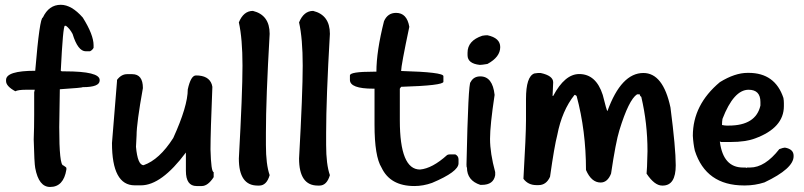

<svg xmlns="http://www.w3.org/2000/svg" viewBox="-20 -764 3292 786"><path d="M228.8 -744.4Q272.9 -744.4 318.9 -692.1Q363.1 -621.6 363.1 -578.9V-568.3Q358.3 -558.8 348.2 -554H331.4Q298.8 -554 277.2 -624.9Q265.2 -647.5 249.9 -658.5H245.6Q237.9 -658.5 228.8 -474.3L233.1 -471.9H245.6Q388 -471.9 388 -436.5V-434.5Q388 -407.2 318.9 -407.2Q318.9 -404.8 224.9 -398.6Q222.5 -277.2 222.5 -243.6Q222.5 -86.8 239.3 -86.8Q251.8 -79.1 251.8 -76.3V-70Q240.3 1.4 185.1 1.4Q138.6 1.4 124.2 -76.3Q120.4 -95.9 118 -193.3Q119.9 -242.7 119.9 -294V-386.1L122.3 -396.6H86.3Q54.7 -396.6 42.7 -390.4Q4.8 -411 4.8 -432.1V-436.5Q4.8 -474.3 124.2 -474.3Q142.4 -692.1 155.4 -692.1Q179.9 -744.4 228.8 -744.4Z M500.2 -460.4H521.3Q565 -460.4 565 -403.4Q539.1 -259.5 539.1 -209.6Q536.7 -167.4 536.7 -163.1Q543.4 -87.8 567.9 -87.8Q632.6 -110.3 689.2 -199Q748.7 -329.5 748.7 -398.1Q761.2 -455.2 782.3 -455.2Q834.5 -455.2 847 -418.7L849.4 -408.6Q841.7 -221.1 841.7 -152.5Q844.1 -59.5 854.7 -59.5V-38.8Q831.2 -2.4 805.8 -2.4H784.7Q741 -2.4 741 -64.7V-139.6Q640.8 -5.3 557.3 -5.3H531.4Q438.4 -5.3 438.4 -178.4L459 -431.7V-436.9Q476.7 -460.4 500.2 -460.4Z M1015.3 -719.4Q1083.9 -702.6 1083.9 -625.4Q1068.6 -360.2 1068.6 -219.7V-170.7Q1068.6 -90.6 1083.9 -47Q1071.5 -4.3 1041.2 -4.3H1034.5Q957.8 -4.3 957.8 -115.1Q972.7 -383.2 972.7 -495.4Q972.7 -605.8 957.8 -672.4Q977 -719.4 1015.3 -719.4Z M1261.9 -719.4Q1330.5 -702.6 1330.5 -625.4Q1315.1 -360.2 1315.1 -219.7V-170.7Q1315.1 -90.6 1330.5 -47Q1318 -4.3 1287.8 -4.3H1281.1Q1204.3 -4.3 1204.3 -115.1Q1219.2 -383.2 1219.2 -495.4Q1219.2 -605.8 1204.3 -672.4Q1223.5 -719.4 1261.9 -719.4Z M1601.4 -711.3Q1646 -711.3 1655.6 -654.2Q1622.1 -495.4 1622.1 -473.4Q1795.2 -468.6 1795.2 -452.3V-429.3Q1795.2 -413.9 1622.1 -408.6L1616.8 -401V-271.5Q1616.8 -70 1699.3 -70Q1749.6 -74.3 1810.6 -129.5Q1815.3 -131.9 1821.1 -131.9H1844.1Q1857.1 -125.2 1857.1 -111.3V-95.4Q1857.1 -60.9 1748.7 -15.3Q1712.7 -2.4 1676.3 -2.4Q1577.5 -2.4 1542 -77.7Q1513.2 -123.7 1513.2 -253.2V-401H1507.9Q1412.5 -401 1412.5 -436.9V-455.2Q1412.5 -470.5 1507.9 -470.5H1520.9Q1520.9 -554 1552 -677.2Q1566.9 -711.3 1601.4 -711.3Z M1975.5 -619.7Q2027.8 -608.6 2027.8 -571.2Q2027.8 -530.5 1975.5 -502.2Q1952.5 -498.3 1944.4 -498.3Q1894 -503.6 1894 -538.1V-548.2Q1894 -597.6 1954.4 -617.7Q1965.5 -619.7 1975.5 -619.7ZM1946.3 -451.3Q1996.6 -451.3 2004.8 -375.5Q1986.1 -251.8 1986.1 -195.7Q1986.1 -136.7 2007.2 -59.5V-47Q2000.5 -7.2 1952.5 -7.2H1946.3Q1891.6 -24.9 1891.6 -78.2Q1889.7 -78.2 1889.7 -90.6Q1896.9 -427.8 1906.5 -427.8Q1918.5 -451.3 1946.3 -451.3Z M2182.7 -465.2H2193.3Q2244.6 -454.2 2244.6 -426.9Q2244.6 -419.2 2242.2 -373.6V-371.2H2244.6Q2292.1 -460.9 2351.1 -460.9Q2420.1 -460.9 2447.5 -375.5Q2463.8 -309.4 2466.7 -309.4Q2523.3 -465.2 2613.9 -465.2Q2694.5 -465.2 2724.7 -324.2Q2746.3 -157.3 2746.3 -87.3Q2746.3 -4.3 2693 -4.3H2690.6Q2659.5 -4.3 2626.9 -53.2Q2628.8 -64.3 2630.7 -145.3Q2630.7 -260 2605.3 -367.4Q2599 -371.7 2599 -377.9H2588Q2554 -355.9 2515.6 -230.7Q2500.7 -182.7 2481.5 -53.2Q2467.1 -16.8 2438.8 -16.8Q2401 -16.8 2378.9 -68.1Q2378.9 -228.3 2340.5 -371.2L2334.3 -375.5H2331.9Q2280.6 -311.3 2261.4 -211.5Q2249.4 -165.9 2231.7 -40.3Q2216.3 -6.2 2184.7 -6.2H2176Q2142 -6.2 2122.8 -32.1Q2133.3 -212 2133.3 -271V-358.8Q2133.3 -450.8 2167.4 -463.3Z M3040.3 -465.7H3044.6Q3153 -465.7 3187.1 -363.1Q3189 -352 3189 -342V-329.5Q3189 -240.8 3071.9 -197.6Q3032.6 -182.7 2971.2 -182.7H2931.4L2927.1 -185.1V-182.7Q2941 -78.2 3021.6 -78.2H3032.1Q3034.1 -78.2 3034.1 -76.3L3038.4 -78.2H3050.8Q3111.3 -78.2 3170.3 -153.5Q3186.6 -159.7 3193.3 -159.7Q3228.8 -153.5 3228.8 -126.6V-124.2Q3228.8 -73.9 3109.4 -17.3Q3070.5 -4.8 3030.2 -4.8H3025.9Q2870 -4.8 2824.5 -147.2Q2818.2 -174.6 2816.3 -208.2Q2816.3 -335.3 2927.1 -427.8Q2988.5 -465.7 3040.3 -465.7ZM2935.7 -252.3Q2947.2 -249.9 2954.4 -249.9H2963.1Q3074.3 -249.9 3093 -331.9V-346.3Q3093 -396.6 3044.6 -396.6Q2983.7 -396.6 2937.6 -277.2Q2935.7 -265.7 2935.7 -252.3Z"/></svg>

Font: Namteng
Style: Regular
Weight: 400
Designer: Khon Soe Zaw Thu
Foundry: MPUA
Version: Version 1.03 June 17, 2016